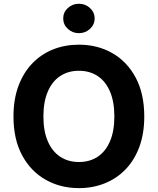

<svg xmlns="http://www.w3.org/2000/svg" viewBox="-20 -970 822 1000"><path d="M391 9.8Q294.4 9.8 217.1 -34.2Q139.8 -78.1 95 -161.6Q50.2 -245 50.2 -363.3Q50.2 -452.6 76 -522.2Q101.9 -591.7 148 -639.6Q194.1 -687.6 256.2 -712.5Q318.3 -737.3 391 -737.3Q487.8 -737.3 564.7 -693.5Q641.7 -649.7 686.6 -566Q731.4 -482.3 731.4 -363.3Q731.4 -274.2 705.7 -204.8Q680 -135.4 633.7 -87.6Q587.4 -39.9 525.4 -15.1Q463.5 9.8 391 9.8ZM391 -126.2Q447 -126.2 488.4 -153.5Q529.9 -180.8 552.7 -233.7Q575.6 -286.6 575.6 -363.3Q575.6 -440.4 552.7 -493.6Q529.9 -546.8 488.4 -574.1Q447 -601.4 391 -601.4Q335.4 -601.4 293.8 -574.1Q252.2 -546.8 229.2 -493.6Q206.1 -440.4 206.1 -363.3Q206.1 -286.6 229.2 -233.7Q252.2 -180.8 293.8 -153.5Q335.4 -126.2 391 -126.2ZM391 -797.3Q357.2 -797.3 333.2 -819.7Q309.2 -842.1 309.2 -873.8Q309.2 -905.8 333.2 -928.1Q357.2 -950.4 391 -950.4Q424.8 -950.4 448.8 -928.1Q472.9 -905.8 472.9 -874Q472.9 -842.2 448.8 -819.7Q424.8 -797.3 391 -797.3Z"/></svg>

Font: Inter V
Style: 
Weight: 400
Designer: Rasmus Andersson
Foundry: rsms
Version: Version 4.000;git-a3f224843